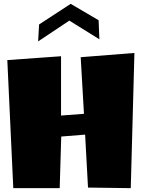

<svg xmlns="http://www.w3.org/2000/svg" viewBox="-20 -1007 735 997"><path d="M496 -803 340 -900 178 -792 183 -880 347 -987 492 -902ZM399 -710 678 -732 659 -30 437 -33 422 -308 298 -298 290 -30H49L18 -695L297 -715V-407L416 -416Z"/></svg>

Font: LONDON PRESLEY
Style: Regular
Weight: 400
Version: Version 001.000